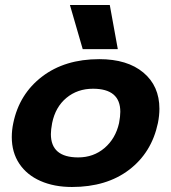

<svg xmlns="http://www.w3.org/2000/svg" viewBox="-20 -731 682 766"><path d="M259 -711H418L450 -535H310ZM27 -184Q27 -212 33 -240Q57 -356 148 -425.5Q239 -495 376 -495Q488 -495 552 -441.5Q616 -388 616 -297Q616 -270 610 -240Q585 -122 495 -53.5Q405 15 267 15Q196 15 141.5 -9Q87 -33 57 -78Q27 -123 27 -184ZM455 -240Q460 -267 460 -285Q460 -377 351 -377Q289 -377 245 -340.5Q201 -304 188 -240Q183 -213 183 -196Q183 -103 292 -103Q353 -103 397 -140.5Q441 -178 455 -240Z"/></svg>

Font: Prompt Semibold
Style: Italic
Weight: 600
Italic angle: -12°
Designer: Katatrad Team
Foundry: CadsonDemak
Version: Version 1.000